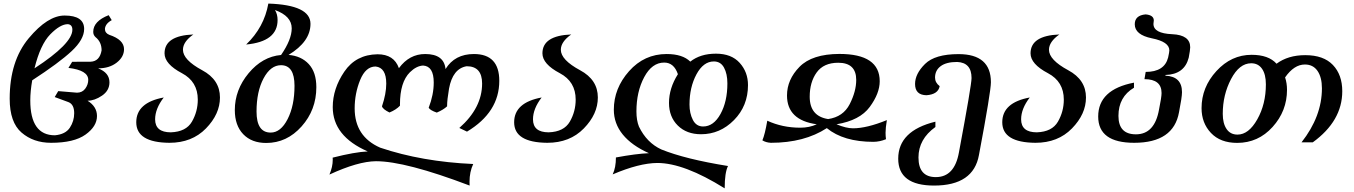

<svg xmlns="http://www.w3.org/2000/svg" viewBox="-20 -789 7572 1074"><path d="M265.6 9.8Q167 9.8 100.6 -47.4Q34.2 -104.5 34.2 -236.8Q34.2 -447.3 140.4 -574.7Q246.6 -702.1 341.3 -702.1Q450.7 -702.1 450.7 -627Q450.7 -568.4 380.6 -502.9Q310.5 -437.5 160.2 -339.8Q149.4 -278.3 149.4 -227.1Q149.4 -32.2 287.1 -32.2Q346.2 -37.6 370.6 -74.5Q395 -111.3 395 -155.8Q395 -205.1 362.8 -217.8L286.1 -246.1L305.7 -279.3L411.1 -270.5Q440.9 -271 457.3 -293.7Q473.6 -316.4 473.6 -342.3Q473.6 -396 362.8 -409.2L383.8 -443.4L486.8 -443.8Q537.6 -445.8 548.3 -507.3Q548.3 -554.2 514.6 -581.1Q501.5 -592.8 501.5 -610.8Q501.5 -670.4 587.9 -704.1L605 -676.3Q569.3 -656.7 566.9 -627.4Q566.9 -604 591.3 -594.2Q673.8 -566.9 673.8 -513.7Q673.8 -470.7 632.8 -438.7Q591.8 -406.7 528.8 -406.7Q592.3 -382.3 592.3 -328.6Q592.3 -282.2 550.5 -253.9Q508.8 -225.6 469.7 -225.6Q522.5 -192.9 522.5 -140.1Q522.5 -82 458.3 -36.1Q394 9.8 265.6 9.8ZM172.9 -406.7Q384.8 -544.9 384.8 -622.6Q384.8 -651.4 359.4 -653.8Q316.9 -653.8 261.2 -596.9Q205.6 -540 172.9 -406.7Z M927.7 9.8Q742.2 8.3 742.2 -105Q742.2 -215.3 896 -243.7Q847.7 -180.7 847.7 -121.6Q847.7 -48.8 935.5 -48.8Q1021 -51.8 1053.7 -108.6Q1086.4 -165.5 1086.4 -231.9Q1086.4 -332.5 998 -379.4Q900.4 -430.7 900.4 -490.7Q900.4 -589.8 1061.5 -596.2Q1003.4 -555.2 1003.4 -510.7Q1003.4 -454.1 1111.3 -396Q1210.4 -342.8 1210.4 -243.7Q1210.4 -150.9 1132.1 -70.6Q1053.7 9.8 927.7 9.8Z M1494.1 -47.4Q1550.3 -47.4 1588.9 -122.8Q1627.4 -198.2 1627.4 -309.1Q1627.4 -424.3 1551.8 -424.3Q1493.7 -424.3 1454.3 -350.6Q1415 -276.9 1415 -165Q1415 -47.4 1494.1 -47.4ZM1469.2 10.7Q1387.7 10.7 1340.6 -38.3Q1293.5 -87.4 1293.5 -173.3Q1293.5 -286.6 1370.6 -379.4Q1447.8 -472.2 1552.2 -481.4Q1611.8 -567.9 1611.8 -630.4Q1611.8 -699.2 1518.1 -732.9Q1532.7 -709.5 1532.7 -676.8Q1532.7 -556.2 1356.9 -540Q1457.5 -636.2 1481 -769Q1716.8 -761.2 1716.8 -655.8Q1716.8 -556.2 1594.2 -481.9Q1665 -476.1 1707.3 -430.4Q1749.5 -384.8 1749.5 -301.3Q1749.5 -174.3 1667 -81.8Q1584.5 10.7 1469.2 10.7Z M2606.9 249Q2248.5 112.8 2083 112.8Q1981.9 113.8 1822.8 187.5Q1841.3 144.5 1841.3 104.5L1840.8 92.8Q1965.8 61 2037.1 58.1Q1841.3 -27.3 1841.3 -189.9Q1841.3 -293 1906.2 -388.4Q1971.2 -483.9 2092.3 -485.4Q2184.1 -485.4 2211.4 -407.7Q2269.5 -486.8 2358.4 -486.8Q2463.9 -486.8 2472.2 -402.8Q2523.9 -486.8 2630.9 -486.8Q2772.9 -486.8 2772.9 -336.9Q2772.9 -161.1 2592.3 -52.7L2549.3 -73.2Q2676.8 -185.5 2676.8 -321.8Q2676.8 -418.5 2590.3 -418.5Q2512.2 -405.3 2491.7 -293Q2481 -229 2481 -199.2V-194.3Q2460 -174.8 2423.3 -159.2Q2387.2 -171.4 2377.9 -186Q2406.2 -259.3 2406.2 -327.6Q2406.2 -418.9 2346.7 -422.4Q2309.1 -420.4 2272.9 -384.8Q2217.3 -329.6 2217.3 -205.1V-197.8Q2196.3 -175.3 2158.7 -159.7Q2121.6 -177.7 2116.7 -194.3Q2140.6 -264.6 2140.6 -321.3Q2140.6 -410.6 2081.1 -417Q2025.4 -417 1994.6 -341.6Q1963.9 -266.1 1963.9 -182.6Q1963.9 -25.4 2106.9 37.1Q2340.3 115.7 2627 128.4Q2606.4 172.9 2606.4 227.5Z M3041.5 9.8Q2856 8.3 2856 -105Q2856 -215.3 3009.8 -243.7Q2961.4 -180.7 2961.4 -121.6Q2961.4 -48.8 3049.3 -48.8Q3134.8 -51.8 3167.5 -108.6Q3200.2 -165.5 3200.2 -231.9Q3200.2 -332.5 3111.8 -379.4Q3014.2 -430.7 3014.2 -490.7Q3014.2 -589.8 3175.3 -596.2Q3117.2 -555.2 3117.2 -510.7Q3117.2 -454.1 3225.1 -396Q3324.2 -342.8 3324.2 -243.7Q3324.2 -150.9 3245.8 -70.6Q3167.5 9.8 3041.5 9.8Z M3913.1 -81.5Q3971.7 -81.5 4010.3 -151.4Q4048.8 -221.2 4048.8 -322.3Q4048.8 -376 4030 -410.6Q4011.2 -445.3 3973.1 -445.3Q3914.6 -445.3 3875.7 -373Q3836.9 -300.8 3836.9 -204.1Q3836.9 -155.3 3855.7 -118.4Q3874.5 -81.5 3913.1 -81.5ZM4033.7 264.6Q3806.6 122.6 3656.7 122.6Q3554.7 123.5 3407.2 186.5Q3425.3 148.4 3425.3 91.8Q3538.6 70.8 3609.9 67.9Q3513.7 24.9 3463.6 -36.6Q3413.6 -98.1 3413.6 -175.3Q3413.6 -294.9 3498.8 -390.9Q3584 -486.8 3709 -486.8Q3798.3 -486.8 3841.3 -444.3Q3897.5 -488.8 3984.9 -488.8Q4071.3 -488.8 4117.7 -437.3Q4164.1 -385.7 4164.1 -313Q4164.1 -196.8 4085.9 -117.4Q4007.8 -38.1 3901.4 -38.1Q3820.8 -38.1 3771.5 -86.7Q3722.2 -135.3 3722.2 -213.4Q3722.2 -295.4 3772 -374Q3750 -439 3695.3 -439Q3627 -439 3583.5 -357.4Q3540 -275.9 3540 -165.5Q3540 -115.7 3554.2 -80.6Q3597.7 9.3 3679.2 46.9Q3813 101.1 4052.2 139.6Q4033.7 176.8 4033.7 264.6Z M4292 9.8Q4264.2 8.3 4244.6 -3.9Q4258.8 -37.1 4272 -113.8Q4356.4 -74.7 4456.5 -74.7Q4507.8 -74.7 4548.8 -93.8Q4382.3 -116.7 4382.3 -254.9Q4382.3 -343.8 4452.4 -415.3Q4522.5 -486.8 4675.3 -487.3Q4900.9 -487.3 4900.9 -334.5Q4900.9 -266.6 4845.2 -190.9Q4789.6 -115.2 4659.2 -93.8Q4712.9 -71.3 4751.5 -71.3Q4828.6 -71.3 4940.9 -117.2Q4933.6 -73.7 4933.6 -46.4Q4933.6 -27.8 4936 -10.3Q4901.9 3.9 4865.7 4.4Q4698.7 4.4 4605 -72.3Q4479 9.8 4292 9.8ZM4612.3 -123Q4696.8 -135.3 4733.2 -206.8Q4769.5 -278.3 4769.5 -341.8Q4769.5 -438 4668.9 -438Q4587.4 -438 4548.3 -383.8Q4509.3 -329.6 4509.3 -248Q4509.3 -139.2 4612.3 -123Z M5205.1 249Q5004.4 249 5004.4 98.6Q5004.4 -57.6 5212.4 -108.4V-78.6Q5117.7 -10.7 5117.7 91.8Q5117.7 201.7 5214.8 201.7Q5319.8 201.7 5344.2 62.5Q5414.6 -313.5 5414.6 -352.5Q5414.6 -439 5334 -442.4Q5273.4 -442.4 5241.9 -418.9Q5210.4 -395.5 5210.4 -355Q5210.4 -326.7 5236.3 -307.1Q5228 -261.2 5162.6 -256.3Q5098.6 -257.3 5098.6 -319.3Q5098.6 -376 5154.3 -431.2Q5210 -486.3 5341.8 -486.3Q5522.9 -486.3 5522.9 -329.1Q5522.9 -276.4 5456.1 77.6Q5425.8 249 5205.1 249Z M5772 9.8Q5586.4 8.3 5586.4 -105Q5586.4 -215.3 5740.2 -243.7Q5691.9 -180.7 5691.9 -121.6Q5691.9 -48.8 5779.8 -48.8Q5865.2 -51.8 5897.9 -108.6Q5930.7 -165.5 5930.7 -231.9Q5930.7 -332.5 5842.3 -379.4Q5744.6 -430.7 5744.6 -490.7Q5744.6 -589.8 5905.8 -596.2Q5847.7 -555.2 5847.7 -510.7Q5847.7 -454.1 5955.6 -396Q6054.7 -342.8 6054.7 -243.7Q6054.7 -150.9 5976.3 -70.6Q5897.9 9.8 5772 9.8Z M6324.2 9.8Q6123 9.8 6123 -137.2Q6123 -288.1 6323.2 -326.7V-298.3Q6236.3 -247.1 6236.3 -140.6Q6236.3 -37.6 6334 -37.6Q6439 -37.6 6463.4 -176.8Q6477.5 -245.6 6477.5 -268.6Q6477.5 -346.2 6381.8 -346.2L6388.7 -386.7Q6493.7 -386.7 6514.2 -467.3Q6521 -498.5 6521 -507.3Q6521 -555.2 6423.3 -574.7Q6327.6 -594.2 6327.6 -653.3Q6327.6 -703.1 6388.2 -708.5Q6434.1 -704.6 6434.1 -674.3Q6434.1 -670.4 6433.1 -665.3Q6432.1 -660.2 6432.1 -655.3Q6432.1 -602.1 6537.1 -597.7Q6637.7 -593.3 6637.7 -524.4Q6637.7 -509.8 6629.4 -466.3Q6605.5 -373 6499.5 -369.6L6499 -365.7Q6591.8 -361.3 6591.8 -273.4Q6591.8 -245.6 6575.2 -161.6Q6544.9 9.8 6324.2 9.8Z M6902.3 -36.1Q6964.8 -36.1 7012.9 -121.3Q7061 -206.5 7061 -317.4Q7061 -373 7039.6 -404.1Q7018.1 -435.1 6979 -435.1Q6912.6 -435.1 6866.2 -346.7Q6819.8 -258.3 6819.8 -152.3Q6819.8 -98.6 6841.1 -67.4Q6862.3 -36.1 6902.3 -36.1ZM6900.4 10.3Q6806.2 10.3 6753.7 -45.4Q6701.2 -101.1 6701.2 -184.1Q6701.2 -300.8 6784.4 -391.6Q6867.7 -482.4 6981 -482.4Q7076.2 -482.4 7120.6 -432.6Q7185.1 -480.5 7281.2 -480.5Q7383.8 -480.5 7436 -425.5Q7488.3 -370.6 7488.3 -278.8Q7488.3 -112.3 7323.2 7.3H7260.3Q7374.5 -138.2 7374.5 -294.9Q7374.5 -356.4 7349.9 -392.3Q7325.2 -428.2 7279.3 -428.2Q7218.8 -428.2 7168.5 -356Q7179.2 -323.7 7179.2 -286.6Q7179.2 -168 7098.6 -78.9Q7018.1 10.3 6900.4 10.3Z"/></svg>

Font: Kelvinch
Style: Bold Italic
Weight: 700
Italic angle: -10°
Designer: Paul James Miller
Foundry: High-Logic / Made with FontCreator
Version: Version 3.30 September 23, 2016